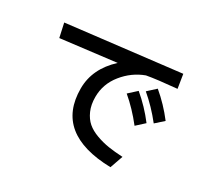

<svg xmlns="http://www.w3.org/2000/svg" viewBox="-140 -927 1281 1178"><g transform="rotate(30 500.0 -338.0)"><path d="M61.5 -605.5 851.6 -698.2 867.2 -600.6Q727.5 -587.9 658.2 -575.2Q573.2 -543.9 514.2 -470.7Q455.1 -397.5 455.1 -305.7Q455.1 -251 473.1 -210Q491.2 -168.9 520 -144Q548.8 -119.1 593.3 -103Q637.7 -86.9 681.6 -80.1Q725.6 -73.2 783.2 -70.3L751 21.5Q351.6 11.7 351.6 -305.7Q351.6 -446.3 469.7 -554.7Q347.7 -540 83 -507.8ZM706.1 -490.2 761.7 -541Q839.8 -475.6 902.3 -393.6L846.7 -343.8Q782.2 -425.8 706.1 -490.2ZM611.3 -419.9 667 -470.7Q745.1 -405.3 807.6 -323.2L752 -272.5Q685.5 -357.4 611.3 -419.9Z"/></g></svg>

Font: Gothic A1 SemiBold
Style: Regular
Weight: 600
Version: Version 2.50